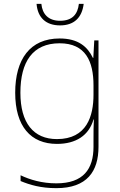

<svg xmlns="http://www.w3.org/2000/svg" viewBox="-20 -738 623 998"><path d="M415 -718H390C384 -665 357 -630 292 -630C231 -630 200 -665 195 -718H170C176 -645 220 -606 292 -606C364 -606 406 -645 415 -718ZM290 -538C136 -538 59 -430 59 -256C59 -81 140 10 276 10C375 10 442 -34 466 -117H468C466 -78 466 -56 466 -17V25C466 140 414 215 273 215C198 215 135 196 87 173V203C135 223 192 240 273 240C433 240 492 152 492 25V-528H470L465 -437H463C435 -495 387 -538 290 -538ZM290 -513C425 -513 466 -419 466 -294V-246C466 -136 432 -15 276 -15C154 -15 86 -99 86 -256C86 -417 150 -513 290 -513Z"/></svg>

Font: Noto Sans Meetei Mayek Thin
Style: Regular
Weight: 100
Designer: Monotype Design Team and Neelakash Kshetrimayum
Foundry: Monotype Imaging Inc.
Version: Version 2.002